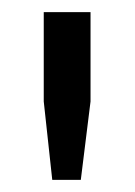

<svg xmlns="http://www.w3.org/2000/svg" viewBox="-20 -706 223 316"><path d="M66 -410 52 -539V-686H129V-539L113 -410Z"/></svg>

Font: Archivo Condensed
Style: Regular
Weight: 400
Width: 3
Designer: Hector Gatti
Foundry: Omnibus-Type
Version: Version 2.001; ttfautohint (v1.8.3)